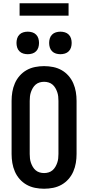

<svg xmlns="http://www.w3.org/2000/svg" viewBox="-20 -1148 540 1176"><path d="M250 8Q222 8 194.5 2.5Q167 -3 143 -16.5Q119 -30 100.5 -51Q82 -72 71 -97.5Q60 -123 55.5 -150Q51 -177 51 -205V-530Q51 -558 55.5 -585Q60 -612 71 -637.5Q82 -663 100.5 -684Q119 -705 143 -718.5Q167 -732 194.5 -737.5Q222 -743 250 -743Q278 -743 305.5 -737.5Q333 -732 357 -718.5Q381 -705 399.5 -684Q418 -663 429 -637.5Q440 -612 444.5 -585Q449 -558 449 -530V-205Q449 -177 444.5 -150Q440 -123 429 -97.5Q418 -72 399.5 -51Q381 -30 357 -16.5Q333 -3 305.5 2.5Q278 8 250 8ZM250 -88Q264 -88 277.5 -92Q291 -96 301.5 -105Q312 -114 319 -126Q326 -138 330.5 -151Q335 -164 336.5 -177.5Q338 -191 338 -205V-530Q338 -544 336.5 -557.5Q335 -571 330.5 -584Q326 -597 319 -609Q312 -621 301.5 -630Q291 -639 277.5 -643Q264 -647 250 -647Q236 -647 222.5 -643Q209 -639 198.5 -630Q188 -621 181 -609Q174 -597 169.5 -584Q165 -571 163.5 -557.5Q162 -544 162 -530V-205Q162 -191 163.5 -177.5Q165 -164 169.5 -151Q174 -138 181 -126Q188 -114 198.5 -105Q209 -96 222.5 -92Q236 -88 250 -88ZM350 -816Q336 -816 322.5 -820Q309 -824 299 -834Q289 -844 285 -857.5Q281 -871 281 -885Q281 -899 285 -912.5Q289 -926 299 -936Q309 -946 322.5 -950Q336 -954 350 -954Q364 -954 377.5 -950Q391 -946 401 -936Q411 -926 415 -912.5Q419 -899 419 -885Q419 -871 415 -857.5Q411 -844 401 -834Q391 -824 377.5 -820Q364 -816 350 -816ZM150 -816Q136 -816 122.5 -820Q109 -824 99 -834Q89 -844 85 -857.5Q81 -871 81 -885Q81 -899 85 -912.5Q89 -926 99 -936Q109 -946 122.5 -950Q136 -954 150 -954Q164 -954 177.5 -950Q191 -946 201 -936Q211 -926 215 -912.5Q219 -899 219 -885Q219 -871 215 -857.5Q211 -844 201 -834Q191 -824 177.5 -820Q164 -816 150 -816ZM100 -1052V-1128H400V-1052Z"/></svg>

Font: Iosevka Curly
Style: Bold
Weight: 700
Monospace: yes
Designer: Belleve Invis
Foundry: Belleve Invis
Version: Version 22.1.2; ttfautohint (v1.8.4)